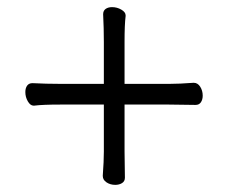

<svg xmlns="http://www.w3.org/2000/svg" viewBox="-20 -500 640 538"><path d="M271 -75V-207H148Q100 -207 76 -204H74Q65 -204 58 -216Q51 -228 51 -242Q51 -253 56 -260Q61 -267 71 -267Q109 -265 149 -265H271V-382Q271 -422 269 -460Q269 -470 276 -475Q283 -480 294 -480Q308 -480 320 -473Q332 -466 332 -457V-455Q329 -431 329 -383V-265H455Q482 -265 522 -268H523Q534 -268 541 -257Q548 -246 548 -232Q548 -221 543 -213.5Q538 -206 528 -206L454 -207H329V-76L330 -2Q330 8 322 13Q314 18 303 18Q289 18 278.5 11Q268 4 268 -7V-8Q271 -49 271 -75Z"/></svg>

Font: Iansui 0.93
Style: Regular
Weight: 400
Designer: But Ko / Fontworks Inc.
Foundry: zi-hi.com / Fontworks Inc.
Version: Version 0.931